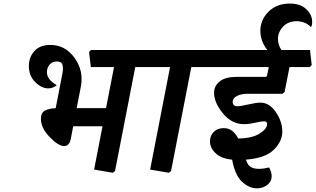

<svg xmlns="http://www.w3.org/2000/svg" viewBox="-20 -925 1742 1059"><path d="M139.2 -561Q139.2 -609.4 169.7 -643.3Q200.2 -677.2 257.8 -677.2Q339.8 -677.2 391.4 -605.7Q442.9 -534.2 425.8 -445.8L402.8 -328.6H564.9L608.9 -555.2H481L471.2 -638.2L481.9 -649.4H835.9L845.2 -566.4L835 -555.2H726.1L614.3 19L602.1 27.8L499 10.3L545.4 -228.5H383.8L370.1 -157.7Q366.2 -137.7 356.2 -128.4Q346.2 -119.1 334 -119.1Q302.7 -119.1 254.2 -168.9Q205.6 -218.8 205.6 -269.5Q205.6 -303.7 228.5 -315.4Q251.5 -327.1 287.1 -328.1L324.7 -522Q329.6 -547.9 324.7 -566.9Q319.8 -585.9 293.5 -585.9Q268.6 -585.9 253.7 -568.8Q238.8 -551.8 238.8 -526.4Q238.8 -507.3 251.2 -490Q263.7 -472.7 293 -455.1Q285.2 -448.7 273.4 -443.1Q261.7 -437.5 246.1 -437.5Q209.5 -437.5 174.3 -472.2Q139.2 -506.8 139.2 -561Z M1153.8 -555.2H1035.2L923.3 19L911.1 27.8L808.1 10.3L918 -555.2H817.4L807.6 -638.2L818.4 -649.4H1154.8L1164.1 -566.4Z M1538.1 -407.7H1346.2Q1311 -407.7 1287.1 -395.8Q1263.2 -383.8 1263.2 -362.3Q1263.2 -353 1269.5 -345.9Q1275.9 -338.9 1288.6 -338.9Q1306.6 -338.9 1349.6 -348.9Q1392.6 -358.9 1417 -358.9Q1465.8 -358.9 1501.5 -306.6Q1537.1 -254.4 1537.1 -199.2Q1537.1 -145.5 1490.2 -99.1Q1443.4 -52.7 1336.4 -44.4Q1345.7 -14.6 1362.5 -4.2Q1379.4 6.3 1407.7 6.3Q1422.9 6.3 1436.8 4.2Q1450.7 2 1464.4 -1.5Q1470.7 10.7 1474.6 23.2Q1478.5 35.6 1478.5 46.4Q1478.5 76.2 1454.3 95Q1430.2 113.8 1396 113.8Q1355 113.8 1315.7 78.1Q1276.4 42.5 1260.3 -44.4Q1200.2 -50.3 1169.2 -79.8Q1138.2 -109.4 1138.2 -145Q1138.2 -177.2 1159.2 -197.8Q1180.2 -218.3 1213.9 -218.3Q1241.7 -218.3 1261 -202.9Q1280.3 -187.5 1293.9 -161.1Q1370.6 -162.1 1411.9 -188.2Q1453.1 -214.4 1453.1 -240.7Q1453.1 -249.5 1448.2 -252.7Q1443.4 -255.9 1436 -255.9Q1419.9 -255.9 1386.7 -248Q1353.5 -240.2 1326.2 -240.2Q1257.8 -240.2 1209.2 -300Q1160.6 -359.9 1160.6 -413.1Q1160.6 -450.7 1191.7 -475.8Q1222.7 -501 1285.2 -501H1441.9Q1446.8 -501 1450 -503.4Q1453.1 -505.9 1453.6 -510.7L1462.4 -555.2H1136.2L1126.5 -638.2L1137.2 -649.4H1454.6Q1435.1 -673.3 1425.5 -700.7Q1416 -728 1416 -754.4Q1416 -815.4 1460.9 -860.4Q1505.9 -905.3 1578.6 -905.3Q1636.7 -905.3 1669.2 -874.5Q1701.7 -843.8 1701.7 -804.7Q1701.7 -790 1699.5 -784.4Q1697.3 -778.8 1695.3 -775.4Q1677.7 -793.5 1656.7 -800.8Q1635.7 -808.1 1616.2 -808.1Q1570.3 -808.1 1541.7 -778.6Q1513.2 -749 1513.2 -710Q1513.2 -694.3 1518.1 -678.5Q1522.9 -662.6 1532.2 -649.4H1689.9L1699.2 -566.4L1689 -555.2H1576.7L1549.8 -417.5Z"/></svg>

Font: Sitara
Style: Bold Italic
Weight: 700
Italic angle: -11°
Designer: Neelakash Kshetrimayum
Foundry: Neelakash Kshetrimayum
Version: Version 1.000;PS Version 1.000;PS 1.0;hotconv 1.;hotconv 1.0